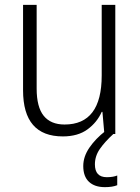

<svg xmlns="http://www.w3.org/2000/svg" viewBox="-20 -645 576 791"><path d="M455 -625V-93H410L402 -184H399Q380 -141 340.5 -112Q301 -83 239 -83Q75 -83 75 -273V-625H131V-280Q131 -204 160 -168Q189 -132 246 -132Q399 -132 399 -334V-625ZM371 32Q371 85 420 85Q434 85 445 83Q456 81 463 78V118Q453 122 440.5 124Q428 126 412 126Q370 126 346.5 104Q323 82 323 39Q323 0 348.5 -37Q374 -74 414 -105L447 -93Q412 -61 391.5 -31.5Q371 -2 371 32Z"/></svg>

Font: Noto Sans Telugu UI SemiCondensed Light
Style: Regular
Weight: 300
Width: 4
Designer: Jelle Bosma - Monotype Design Team
Foundry: Monotype Imaging Inc.
Version: Version 2.005; ttfautohint (v1.8.4.7-5d5b)